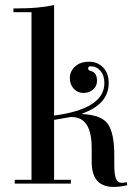

<svg xmlns="http://www.w3.org/2000/svg" viewBox="-20 -723 532 756"><path d="M257 -262 193 -251V-15H259V0H38V-15H104V-675H33V-690H54Q132 -690 193 -703V-268Q391 -294 391 -396Q391 -426 375.5 -444Q360 -462 337 -462Q327 -462 327 -454Q327 -446 336 -444Q362 -438 362 -405Q362 -384 346.5 -370.5Q331 -357 308.5 -357Q286 -357 270.5 -373.5Q255 -390 255 -416Q255 -442 275.5 -461Q296 -480 330 -480Q364 -480 386 -457.5Q408 -435 408 -396Q408 -313 304 -276V-274Q382 -270 406 -233Q430 -196 430 -112V-74Q430 -36 436.5 -19.5Q443 -3 461 -3Q468 -3 479 -6L481 6Q455 13 427 13Q341 13 341 -86V-140Q341 -262 263 -262Z"/></svg>

Font: Elsie
Style: Regular
Weight: 400
Designer: Alejandro Inler
Foundry: Alejandro Inler
Version: 1.002